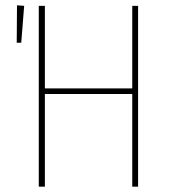

<svg xmlns="http://www.w3.org/2000/svg" viewBox="-20 -703 651 723"><path d="M478 0V-349H149V0H126V-681H149V-370H478V-681H500V0ZM44 -683 71 -681 60 -542H43Z"/></svg>

Font: Fira Sans Condensed Thin
Style: Regular
Weight: 250
Width: 3
Designer: Carrois Corporate & Edenspiekermann AG
Foundry: Carrois Corporate GbR & Edenspiekermann AG
Version: Version 4.203